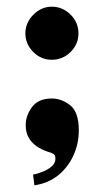

<svg xmlns="http://www.w3.org/2000/svg" viewBox="-20 -445 312 575"><path d="M83 110 79 78Q90 76 106 70Q122 64 134 54Q146 44 146 30Q146 19 139.5 15.5Q133 12 122 9Q104 3 89 -7.5Q74 -18 65.5 -33.5Q57 -49 57 -70Q57 -99 76 -124.5Q95 -150 135 -150Q165 -150 190.5 -129.5Q216 -109 216 -55Q216 -14 199.5 21.5Q183 57 153.5 80.5Q124 104 83 110ZM135 -266Q103 -266 79.5 -289.5Q56 -313 56 -345Q56 -377 80 -401Q104 -425 135 -425Q167 -425 191 -401.5Q215 -378 215 -345Q215 -313 191.5 -289.5Q168 -266 135 -266Z"/></svg>

Font: Frank Ruhl Libre Black
Style: Regular
Weight: 900
Designer: Yanek Iontef
Foundry: Fontef
Version: Version 6.004